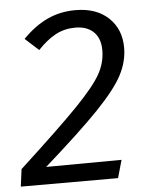

<svg xmlns="http://www.w3.org/2000/svg" viewBox="-50 -720 587 761"><g transform="rotate(-5 243.0 -339.0)"><path d="M458 -513Q458 -458 430 -404.5Q402 -351 328 -274Q254 -197 109 -69L409 -71L389 0H2L11 -69Q174 -219 247 -294.5Q320 -370 345.5 -415.5Q371 -461 371 -510Q371 -558 344.5 -583.5Q318 -609 272 -609Q229 -609 194 -590.5Q159 -572 122 -533L68 -582Q116 -631 167 -654.5Q218 -678 278 -678Q361 -678 409.5 -632.5Q458 -587 458 -513Z"/></g></svg>

Font: Fira Sans TEST Book
Style: Italic
Weight: 350
Italic angle: -8°
Designer: Carrois Corporate & Edenspiekermann AG
Foundry: Carrois Corporate GbR & Edenspiekermann AG
Version: Version 4.201